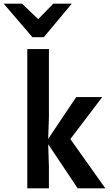

<svg xmlns="http://www.w3.org/2000/svg" viewBox="-71 -1028 598 1048"><path d="M78 0V-760H196V-387L192 -270L345 -498H487L313 -269L504 0H353L192 -241L196 -119V0ZM106 -825 -51 -1008H49L137.5 -923.5L220 -1008H321L168 -825Z"/></svg>

Font: Alatsi
Style: Regular
Weight: 400
Designer: Spyros Zevelakis, Eben Sorkin
Foundry: www.sorkintype.com
Version: Version 1.008; ttfautohint (v1.8.4.7-5d5b)